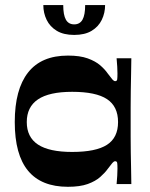

<svg xmlns="http://www.w3.org/2000/svg" viewBox="-20 -722 587 753"><path d="M246.3 10.6Q142.2 10.6 90.1 -52.3Q37.9 -115.3 37.9 -243.3Q37.9 -371.4 90.1 -437.7Q142.2 -504 246.3 -504Q293.6 -504 324 -493Q354.3 -482 373 -465.9Q391.6 -449.7 402.3 -434.1Q414.6 -417.4 420.6 -410.6Q426.6 -403.7 431.6 -403.7Q438.7 -403.7 439.7 -410.9Q440.7 -418 440.7 -434Q440.7 -444.4 439.8 -460.5Q439 -476.7 437.3 -493.4H495.1Q494.8 -464.2 494.1 -431.7Q493.4 -399.2 492.9 -366Q492.4 -332.8 492.4 -301.8Q492.4 -270.7 492.4 -243.3Q492.4 -216.7 492.4 -186.3Q492.4 -155.9 492.9 -124Q493.4 -92.1 494.1 -60.7Q494.8 -29.2 495.1 0H437.3Q439 -16.7 439.8 -33Q440.7 -49.4 440.7 -60.4Q440.7 -75.7 439.7 -82.7Q438.7 -89.7 431.6 -89.7Q426.6 -89.7 420.6 -82.8Q414.6 -76 402.3 -59.3Q391.6 -44.3 373 -27.8Q354.3 -11.3 324 -0.3Q293.6 10.6 246.3 10.6ZM263 -126.1Q356.4 -126.1 399.7 -154.2Q443 -182.2 443 -243.3Q443 -304.5 399.7 -333.2Q356.4 -361.9 263 -361.9Q172.7 -361.9 128.9 -332.2Q85 -302.5 85 -243.3Q85 -184.2 128.9 -155.1Q172.7 -126.1 263 -126.1ZM271 -585Q229.3 -585 202.6 -601.2Q175.9 -617.4 162.9 -644.2Q149.9 -671.1 149.9 -702.1H228Q228 -663.1 238.5 -644.7Q249 -626.4 271 -626.4Q293 -626.4 303.5 -644.7Q314 -663.1 314 -702.1H392.2Q392.2 -671.1 379.2 -644.2Q366.2 -617.4 339.5 -601.2Q312.8 -585 271 -585Z"/></svg>

Font: Ojuju ExtraLight
Style: Regular
Weight: 200
Designer: Chisaokwu Joboson, Mirko Velimirovic
Foundry: Udi Foundry
Version: Version 1.000